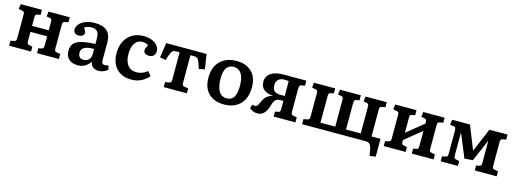

<svg xmlns="http://www.w3.org/2000/svg" viewBox="-9 -1323 6093 2279"><g transform="rotate(15 3037.5 -183.5)"><path d="M45 0V-61L89 -70Q104 -73 109.5 -82Q115 -91 115 -118V-397Q115 -421 109.5 -430Q104 -439 89 -441L41 -451L51 -512H311V-450L273 -443Q257 -440 252 -430.5Q247 -421 247 -396V-298H452V-400Q452 -422 447 -431Q442 -440 427 -443L385 -451L392 -512H653V-450L611 -443Q595 -440 589.5 -430.5Q584 -421 584 -397V-112Q584 -90 589 -81.5Q594 -73 611 -70L656 -61V0H388V-61L426 -68Q442 -71 447 -80.5Q452 -90 452 -115V-224H247V-112Q247 -90 252 -81Q257 -72 272 -69L314 -60V0Z M888 14Q820 14 780 -23Q740 -60 740 -122Q740 -180 769 -214Q798 -248 861.5 -264Q925 -280 1029 -285V-351Q1029 -409 1007.5 -436Q986 -463 935 -463Q911 -463 887 -456Q863 -449 850 -437Q876 -394 876 -379Q876 -358 858 -344Q840 -330 809 -330Q778 -330 761.5 -345Q745 -360 745 -387Q745 -425 773 -456Q801 -487 849 -505.5Q897 -524 957 -524Q1061 -524 1111 -478Q1161 -432 1161 -338V-116Q1161 -71 1202 -71Q1221 -71 1245 -79L1257 -29Q1238 -11 1207.5 1.5Q1177 14 1148 14Q1102 14 1075 -8.5Q1048 -31 1042 -71Q1018 -32 980.5 -9Q943 14 888 14ZM940 -66Q979 -66 1004 -91Q1029 -116 1029 -155V-224Q949 -224 911 -202.5Q873 -181 873 -136Q873 -104 890.5 -85Q908 -66 940 -66Z M1547 14Q1469 14 1413.5 -18Q1358 -50 1328.5 -108.5Q1299 -167 1299 -246Q1299 -330 1331 -392Q1363 -454 1421.5 -489Q1480 -524 1561 -524Q1620 -524 1663.5 -505.5Q1707 -487 1731 -456.5Q1755 -426 1755 -389Q1755 -357 1736 -335.5Q1717 -314 1679 -314Q1648 -314 1629.5 -327.5Q1611 -341 1611 -366Q1611 -378 1617 -392.5Q1623 -407 1637 -432Q1620 -444 1602 -448.5Q1584 -453 1557 -453Q1504 -453 1471 -404.5Q1438 -356 1438 -274Q1438 -185 1476 -135.5Q1514 -86 1584 -86Q1658 -86 1718 -136L1760 -85Q1724 -41 1670 -13.5Q1616 14 1547 14Z M1945 0V-61L1994 -70Q2010 -72 2015 -81.5Q2020 -91 2020 -118V-448H1991Q1962 -448 1947.5 -443.5Q1933 -439 1923 -422.5Q1913 -406 1900 -368L1883 -316L1811 -330L1838 -512H2334L2362 -330L2290 -316L2272 -372Q2260 -407 2250.5 -423Q2241 -439 2226 -443.5Q2211 -448 2182 -448H2153V-112Q2153 -90 2157.5 -80.5Q2162 -71 2177 -69L2229 -60V0Z M2687 14Q2566 14 2497 -54Q2428 -122 2428 -245Q2428 -380 2503 -452Q2578 -524 2704 -524Q2818 -524 2887.5 -458Q2957 -392 2957 -267Q2957 -135 2885 -60.5Q2813 14 2687 14ZM2701 -64Q2815 -64 2815 -245Q2815 -348 2781 -398Q2747 -448 2688 -448Q2632 -448 2601 -406.5Q2570 -365 2570 -276Q2570 -173 2603 -118.5Q2636 -64 2701 -64Z M3100 14Q3067 14 3044.5 4Q3022 -6 2999 -25L3015 -72Q3030 -65 3043 -65Q3058 -65 3067.5 -70.5Q3077 -76 3086.5 -93Q3096 -110 3110 -143Q3142 -216 3223 -233L3226 -234Q3151 -241 3110.5 -273.5Q3070 -306 3070 -369Q3070 -435 3124 -473.5Q3178 -512 3284 -512H3560V-450L3519 -443Q3502 -440 3496.5 -430.5Q3491 -421 3491 -397V-112Q3491 -90 3496.5 -81.5Q3502 -73 3518 -70L3563 -61V0H3295V-61L3333 -68Q3349 -71 3354 -80.5Q3359 -90 3359 -115V-210Q3347 -210 3327.5 -209.5Q3308 -209 3300 -208Q3270 -202 3254.5 -179.5Q3239 -157 3222 -97Q3205 -46 3174.5 -16Q3144 14 3100 14ZM3312 -270H3359V-453Q3346 -455 3334 -455.5Q3322 -456 3300 -456Q3256 -456 3231 -430.5Q3206 -405 3206 -364Q3206 -313 3231 -291.5Q3256 -270 3312 -270Z M4516 157 4504 85Q4496 41 4479 20.5Q4462 0 4431 0H3645V-62L3690 -71Q3706 -74 3712.5 -82.5Q3719 -91 3719 -111V-397Q3719 -421 3713.5 -429.5Q3708 -438 3693 -441L3647 -451L3654 -512H3915V-450L3877 -443Q3861 -440 3856 -430.5Q3851 -421 3851 -396V-74H4033V-400Q4033 -422 4028 -431Q4023 -440 4008 -443L3966 -451L3973 -512H4230V-450L4192 -443Q4177 -440 4171 -430.5Q4165 -421 4165 -397V-74H4346V-400Q4346 -422 4341.5 -430.5Q4337 -439 4321 -443L4280 -451L4287 -512H4548V-450L4506 -443Q4489 -440 4484 -430.5Q4479 -421 4479 -397V-73H4589V146Z M4648 0V-61L4691 -70Q4707 -73 4712 -82Q4717 -91 4717 -118V-397Q4717 -421 4712 -429.5Q4707 -438 4692 -441L4645 -451L4652 -512H4914V-450L4875 -443Q4859 -440 4854.5 -430.5Q4850 -421 4850 -396V-217L5057 -385V-400Q5057 -422 5052 -431Q5047 -440 5032 -443L4990 -451L4997 -512H5259V-450L5217 -443Q5200 -440 5195 -430.5Q5190 -421 5190 -397V-112Q5190 -90 5195 -81.5Q5200 -73 5216 -70L5261 -61V0H4993V-61L5031 -68Q5047 -71 5052 -80.5Q5057 -90 5057 -115V-296L4850 -128V-112Q4850 -90 4854.5 -81Q4859 -72 4874 -69L4917 -60V0Z M5348 0V-61L5391 -70Q5407 -73 5412 -82Q5417 -91 5417 -118V-397Q5417 -420 5411.5 -429.5Q5406 -439 5392 -441L5343 -451L5353 -512H5571L5685 -226L5688 -224L5810 -512H6033V-450L5991 -443Q5974 -440 5969 -430.5Q5964 -421 5964 -397V-112Q5964 -90 5969 -81.5Q5974 -73 5991 -70L6036 -61V0H5767V-61L5806 -68Q5821 -71 5826 -80.5Q5831 -90 5831 -115V-376H5828L5714 -112L5612 -104L5498 -380L5492 -381V-112Q5492 -90 5497 -81Q5502 -72 5517 -69L5559 -60V0Z"/></g></svg>

Font: Literata 12pt SemiBold
Style: Regular
Weight: 600
Designer: Latin by Veronika Burian and Jose Scaglione. Greek by Irene Vlachou. Cyrillic by Vera Evstafieva.
Foundry: TypeTogether
Version: Version 3.002